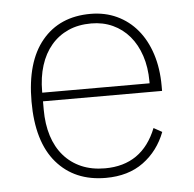

<svg xmlns="http://www.w3.org/2000/svg" viewBox="-44 -564 625 620"><g transform="rotate(-5 268.5 -254.0)"><path d="M275 12Q174 12 115.5 -56Q57 -124 57 -254Q57 -383 114 -451.5Q171 -520 271 -520Q318 -520 356.5 -502Q395 -484 422.5 -451Q450 -418 465 -371.5Q480 -325 480 -268V-252H94V-225Q94 -178 106 -140Q118 -102 141.5 -75Q165 -48 198.5 -33.5Q232 -19 275 -19Q396 -19 442 -135L469 -120Q446 -60 397 -24Q348 12 275 12ZM271 -489Q229 -489 196.5 -474.5Q164 -460 141 -433Q118 -406 106 -368Q94 -330 94 -284V-280H442V-286Q442 -332 429.5 -369.5Q417 -407 394.5 -433.5Q372 -460 340.5 -474.5Q309 -489 271 -489Z"/></g></svg>

Font: IBM Plex Sans Thai ExtraLight
Style: Regular
Weight: 200
Designer: Mike Abbink, Paul van der Laan, Pieter van Rosmalen, Ben Mitchell, Mark Frömberg
Foundry: Bold Monday
Version: Version 1.1